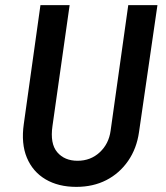

<svg xmlns="http://www.w3.org/2000/svg" viewBox="-20 -720 647 750"><path d="M278 10Q208 10 158 -19.5Q108 -49 85 -104Q62 -159 73 -236L138 -700H252L185 -228Q175 -159 203.5 -125.5Q232 -92 283 -92Q334 -92 369.5 -125Q405 -158 412 -209L481 -700H595L523 -204Q514 -140 480.5 -91.5Q447 -43 395.5 -16.5Q344 10 278 10Z"/></svg>

Font: Finlandica Medium
Style: Italic
Weight: 500
Italic angle: -8°
Designer: Niklas Ekholm, Juho Hiilivirta, Jaakko Suomalainen
Foundry: Helsinki Type Studio
Version: Version 1.063